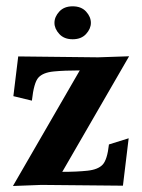

<svg xmlns="http://www.w3.org/2000/svg" viewBox="-20 -602 462 623"><path d="M378.9 0.5 114.3 -2Q103 -2 22 1.5L238.8 -373.5Q188.5 -373.5 154.1 -370.1Q119.6 -366.7 104.7 -350.3Q89.8 -334 83.5 -275.4L23.4 -290L39.1 -418.9L297.9 -416L398.9 -419.4L182.1 -44.4Q229.5 -44.4 263.9 -48.1Q298.3 -51.8 313.2 -67.9Q328.1 -84 333.5 -133.3L397.5 -153.3ZM215.8 -474.6Q188 -474.6 172.4 -491.7Q156.7 -508.8 156.7 -527.8Q156.7 -547.4 172.4 -564.5Q188 -581.5 215.8 -581.5Q243.7 -581.5 259.3 -564.5Q274.9 -547.4 274.9 -527.8Q274.9 -508.8 259.3 -491.7Q243.7 -474.6 215.8 -474.6Z"/></svg>

Font: Quaaykop
Style: Bold
Weight: 700
Designer: Tup Wanders
Foundry: Free font, DO NOT SELL
Version: Version 1.00;July 31, 2023;FontCreator 11.5.0.2430 64-bit